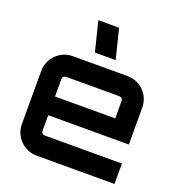

<svg xmlns="http://www.w3.org/2000/svg" viewBox="-144 -932 980 1052"><g transform="rotate(20 346.0 -406.5)"><path d="M414 -640 371 -813H250L293 -640ZM185 0H640V-119H189C179 -119 170 -128 170 -138V-230H640V-446C640 -519 581 -580 506 -580H185C112 -580 51 -519 51 -446V-134C51 -61 112 0 185 0ZM170 -339V-442C170 -452 179 -461 189 -461H502C512 -461 521 -452 521 -442V-339Z"/></g></svg>

Font: Orbitron SemiBold
Style: Regular
Weight: 600
Designer: Matt McInerney
Foundry: The League of Moveable Type
Version: Version 2.001